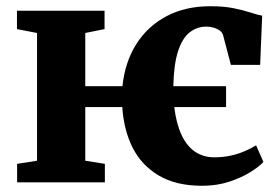

<svg xmlns="http://www.w3.org/2000/svg" viewBox="-20 -586 893 617"><path d="M629.5 11Q546 11 490.5 -21.8Q435 -54.5 406.2 -111.5Q377.5 -168.5 373 -242H254V-69.5L317 -59.5V0H35V-59.5L99 -69.5V-480L34.5 -492.5V-551.5H316V-492.5L254 -480V-309H373.5Q381.5 -386.5 418 -444.2Q454.5 -502 515.2 -534Q576 -566 655.5 -566Q700 -566 731.2 -559.5Q762.5 -553 784.8 -545.8Q807 -538.5 822.5 -535.5L816 -377.5H722L697 -472.5Q694.5 -482 685.5 -488.2Q676.5 -494.5 665.2 -497.5Q654 -500.5 643.5 -500.5Q613 -500.5 589.5 -482Q566 -463.5 552.2 -421.5Q538.5 -379.5 537 -309H706.5V-242H540Q546.5 -188.5 563.5 -152.2Q580.5 -116 607.2 -98.2Q634 -80.5 667.5 -80.5Q697 -80.5 721.8 -86Q746.5 -91.5 767 -100.5Q787.5 -109.5 803 -119L826.5 -65.5Q814 -51.5 785.5 -33.5Q757 -15.5 717 -2.2Q677 11 629.5 11Z"/></svg>

Font: Merriweather 28pt ExtraBold
Style: Regular
Weight: 800
Version: Version 2.100